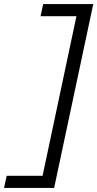

<svg xmlns="http://www.w3.org/2000/svg" viewBox="-79 -720 480 947"><path d="M381 -700 188 207H-59L-46 147H131L298 -640H121L134 -700Z"/></svg>

Font: Red Hat Display VF
Style: Italic
Weight: 300
Italic angle: -12°
Designer: Pentagram, MCKL
Foundry: Pentagram, MCKL
Version: Version 1.010